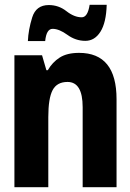

<svg xmlns="http://www.w3.org/2000/svg" viewBox="-20 -779 540 799"><path d="M168 -608Q173 -659 199 -659Q226 -659 260.5 -634Q295 -609 335 -609Q374 -609 398 -647Q422 -685 424 -759H353Q345 -707 320 -707Q289 -707 256.5 -732.5Q224 -758 183 -758Q130 -758 114 -706.5Q98 -655 96 -608ZM181 0V-292Q181 -370 199 -404Q217 -438 261 -438Q324 -438 324 -333V0H465V-366Q465 -559 309 -559Q259 -559 228.5 -539.5Q198 -520 179 -487H173L155 -549H40V0Z"/></svg>

Font: Noto Sans Mono UI Condensed ExtraBold
Style: Regular
Weight: 800
Width: 3
Designer: Monotype Design team
Foundry: Monotype Imaging Inc.
Version: 1.000